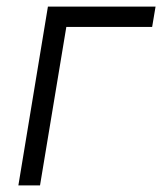

<svg xmlns="http://www.w3.org/2000/svg" viewBox="-20 -561 491 581"><path d="M450.7 -541 440.4 -479.5H180.7L101.1 0H35.6L125 -541Z"/></svg>

Font: Inter 17pt Light
Style: Italic
Weight: 300
Italic angle: -9.3988°
Version: Version 4.001;git-66647c0bb